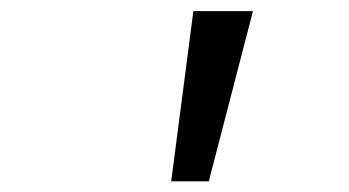

<svg xmlns="http://www.w3.org/2000/svg" viewBox="-20 -745 640 352"><path d="M362.8 -412.6H293.9L334.5 -724.6H443.8Z"/></svg>

Font: Cousine
Style: Italic
Weight: 400
Italic angle: -12°
Monospace: yes
Designer: Steve Matteson
Foundry: Monotype Imaging Inc.
Version: Version 1.21